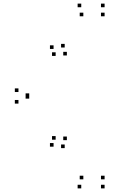

<svg xmlns="http://www.w3.org/2000/svg" viewBox="-20 -831 660 1061"><path d="M349.5 -524.5V-544.5H329.5V-524.5ZM337.5 -568.5V-588.5H317.5V-568.5ZM440.5 -741V-761H420.5V-741ZM558 -741V-761H538V-741ZM558 -791V-811H538V-791ZM429 -791V-811H409V-791ZM276 -560.5V-580.5H256V-560.5ZM287.5 -522V-542H267.5V-522ZM82 -322.5V-342.5H62V-322.5ZM82 -258.5V-278.5H62V-258.5ZM287.5 -59V-79H267.5V-59ZM276 -20.5V-40.5H256V-20.5ZM429 210V190H409V210ZM558 210V190H538V210ZM558 160V140H538V160ZM440.5 160V140H420.5V160ZM337.5 -12.5V-32.5H317.5V-12.5ZM349.5 -56.5V-76.5H329.5V-56.5ZM141.5 -295V-315H121.5V-295ZM141.5 -286V-306H121.5V-286Z"/></svg>

Font: Monaspace Neon Dots Var
Style: Regular
Weight: 400
Designer: Riley Cran and the Lettermatic Team
Version: Version 1.100 (Monaspace Neon Dots)